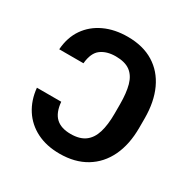

<svg xmlns="http://www.w3.org/2000/svg" viewBox="-166 -893 1047 1059"><g transform="rotate(30 357.5 -363.5)"><path d="M57.6 -243.2H212.5Q218.2 -177.4 250.9 -146.2Q283.6 -115 345.9 -115Q403 -115 436.8 -140Q470.6 -165 485.4 -213.6Q500.2 -262.2 500.2 -333V-393Q500.2 -464.8 486.9 -513.3Q473.5 -561.7 440.5 -586.2Q407.4 -610.7 347.9 -610.7Q291.2 -610.5 255 -583.7Q218.8 -556.9 212.5 -488.3H58.2Q63.8 -566.3 102.2 -621.9Q140.7 -677.5 205.1 -707.4Q269.4 -737.3 352 -737.3Q449.4 -737.3 517.5 -695.5Q585.6 -653.6 621.3 -576.4Q657 -499.2 657 -393V-334.6Q657 -227.9 620 -150.8Q582.9 -73.7 513.5 -32Q444 9.8 347.3 9.8Q263.5 9.8 200.9 -21.8Q138.4 -53.4 101.6 -110.5Q64.8 -167.7 57.6 -243.2Z"/></g></svg>

Font: Inter Tight
Style: Regular
Weight: 400
Designer: Rasmus Andersson
Foundry: rsms
Version: Version 3.002